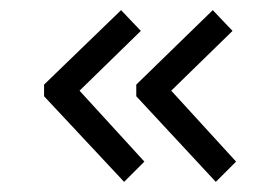

<svg xmlns="http://www.w3.org/2000/svg" viewBox="-20 -420 540 379"><path d="M225 -61 265 -101 137 -241 258 -359 219 -400 67 -253V-230ZM406 -61 446 -101 318 -241 439 -359 400 -400 249 -253V-230Z"/></svg>

Font: Inconsolata
Style: Regular
Weight: 400
Monospace: yes
Designer: Raph Levien, Cyreal, Brenton Simpson
Foundry: Raph Levien, Cyreal, Google
Version: Version 3.100